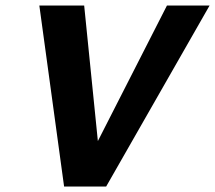

<svg xmlns="http://www.w3.org/2000/svg" viewBox="-20 -678 782 698"><path d="M213 0 123 -658H286L348 -44H274L587 -658H742L366 0Z"/></svg>

Font: Ysabeau ExtraBold
Style: Italic
Weight: 800
Italic angle: -12°
Designer: Christian Thalmann (Catharsis Fonts)
Version: Version 2.002